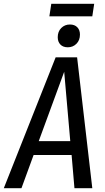

<svg xmlns="http://www.w3.org/2000/svg" viewBox="-49 -991 551 1011"><path d="M343 0 328 -175H128L64 0H-29L244 -689H357L437 0ZM155 -248H321L289 -613ZM255 -795Q255 -825 273.5 -843.5Q292 -862 319 -862Q344 -862 358 -847.5Q372 -833 372 -809Q372 -779 353.5 -760.5Q335 -742 308 -742Q283 -742 269 -756.5Q255 -771 255 -795ZM437 -905H211L221 -971H447Z"/></svg>

Font: Fira Sans Extra Condensed
Style: Italic
Weight: 400
Width: 3
Italic angle: -8°
Designer: Carrois Corporate & Edenspiekermann AG
Foundry: Carrois Corporate GbR & Edenspiekermann AG
Version: Version 4.203